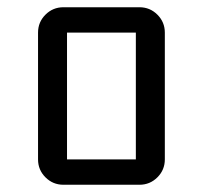

<svg xmlns="http://www.w3.org/2000/svg" viewBox="-20 -510 560 530"><path d="M435 -70Q435 -41 414.5 -20.5Q394 0 365 0H155Q126 0 105.5 -20.5Q85 -41 85 -70V-420Q85 -449 105.5 -469.5Q126 -490 155 -490H365Q394 -490 414.5 -469.5Q435 -449 435 -420ZM355 -70V-420H165V-70Z"/></svg>

Font: Iceland
Style: Regular
Weight: 400
Designer: Cyreal (www.cyreal.org)
Foundry: Cyreal (www.cyreal.org)
Version: Version 1.001